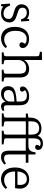

<svg xmlns="http://www.w3.org/2000/svg" viewBox="1386 -2208 836 3647"><g transform="rotate(90 1803.5 -384.0)"><path d="M60 14 47 -155 86 -157Q99 -115 120 -87.5Q141 -60 170 -47Q199 -34 234 -34Q286 -34 312.5 -60.5Q339 -87 339 -130Q339 -157 327.5 -174Q316 -191 288 -204.5Q260 -218 211 -230Q177 -239 149 -251Q121 -263 101.5 -280Q82 -297 71.5 -320Q61 -343 61 -376Q61 -418 80 -450.5Q99 -483 135 -501.5Q171 -520 220 -520Q255 -520 285 -509Q315 -498 336 -480L344 -520H377L388 -365L345 -368Q334 -419 301 -447Q268 -475 221 -475Q176 -475 151 -453.5Q126 -432 126 -392Q126 -363 139.5 -345.5Q153 -328 180 -316.5Q207 -305 245 -294Q283 -284 312.5 -271.5Q342 -259 363 -242Q384 -225 395 -201Q406 -177 406 -144Q406 -100 385 -64Q364 -28 325.5 -7Q287 14 235 14Q196 14 162 3.5Q128 -7 103 -26L94 14Z M713 14Q644 14 594 -17Q544 -48 517 -107Q490 -166 490 -248Q490 -334 518.5 -394.5Q547 -455 598.5 -487Q650 -519 718 -519Q768 -519 807 -503.5Q846 -488 868.5 -461Q891 -434 891 -398Q891 -377 883.5 -363.5Q876 -350 862.5 -343Q849 -336 833 -336Q808 -336 795.5 -348Q783 -360 783 -378Q783 -390 790 -404.5Q797 -419 812 -443Q794 -459 770.5 -466Q747 -473 715 -473Q672 -473 638 -449Q604 -425 584.5 -378.5Q565 -332 565 -263Q565 -154 610.5 -100Q656 -46 729 -46Q770 -46 804 -61Q838 -76 866 -101L892 -73Q858 -30 811 -8Q764 14 713 14Z M974 0V-34L1021 -42Q1037 -45 1042.5 -54.5Q1048 -64 1048 -90V-659Q1048 -691 1040.5 -702Q1033 -713 1008 -717L961 -724L965 -761L1109 -766L1119 -756V-428V-424Q1144 -469 1191 -494.5Q1238 -520 1290 -520Q1342 -520 1378 -500.5Q1414 -481 1432.5 -443.5Q1451 -406 1451 -350V-83Q1451 -61 1456.5 -53Q1462 -45 1482 -41L1527 -34V0H1304V-33L1350 -40Q1368 -43 1374 -51.5Q1380 -60 1380 -83V-332Q1380 -379 1369.5 -408Q1359 -437 1334.5 -450.5Q1310 -464 1270 -464Q1226 -464 1192 -445Q1158 -426 1138.5 -393Q1119 -360 1119 -316V-87Q1119 -65 1124 -55.5Q1129 -46 1144 -43L1199 -33V0Z M1758 14Q1694 14 1655.5 -21Q1617 -56 1617 -119Q1617 -174 1644 -208Q1671 -242 1735 -259.5Q1799 -277 1908 -282V-359Q1908 -401 1895 -427Q1882 -453 1856.5 -465Q1831 -477 1794 -477Q1763 -477 1735 -467.5Q1707 -458 1692 -443Q1703 -427 1709 -416Q1715 -405 1717.5 -398Q1720 -391 1720 -385Q1720 -368 1706 -356.5Q1692 -345 1671 -345Q1649 -345 1635.5 -357.5Q1622 -370 1622 -394Q1622 -430 1648.5 -458Q1675 -486 1716.5 -503Q1758 -520 1804 -520Q1866 -520 1904.5 -500Q1943 -480 1961 -441Q1979 -402 1979 -346V-93Q1979 -66 1991 -52.5Q2003 -39 2027 -39Q2038 -39 2050.5 -42Q2063 -45 2077 -50L2087 -21Q2070 -5 2046.5 4.5Q2023 14 2000 14Q1963 14 1940.5 -8Q1918 -30 1914 -75Q1896 -45 1872.5 -25.5Q1849 -6 1820.5 4Q1792 14 1758 14ZM1783 -40Q1816 -40 1844.5 -54.5Q1873 -69 1890.5 -94.5Q1908 -120 1908 -154V-239Q1831 -238 1783 -226.5Q1735 -215 1712.5 -191Q1690 -167 1690 -129Q1690 -84 1715.5 -62Q1741 -40 1783 -40Z M2132 0V-34L2182 -42Q2202 -46 2207.5 -56.5Q2213 -67 2213 -93V-457H2136V-495L2213 -505V-536Q2213 -594 2229.5 -635.5Q2246 -677 2275 -703Q2304 -729 2340.5 -741.5Q2377 -754 2416 -754Q2466 -754 2500.5 -737.5Q2535 -721 2559 -687Q2580 -736 2617.5 -759Q2655 -782 2703 -782Q2739 -782 2766.5 -772Q2794 -762 2811 -742Q2828 -722 2828 -691Q2828 -668 2814.5 -651Q2801 -634 2775 -634Q2754 -634 2742.5 -644Q2731 -654 2731 -668Q2731 -678 2736 -689.5Q2741 -701 2755 -724Q2745 -731 2733 -734.5Q2721 -738 2703 -738Q2672 -738 2650 -723Q2628 -708 2617.5 -676Q2607 -644 2607 -592V-506H2748Q2791 -506 2816 -520.5Q2841 -535 2854.5 -564.5Q2868 -594 2872 -638L2903 -643L2913 -637V-506H3070V-456H2913V-134Q2913 -84 2932 -64Q2951 -44 2988 -44Q3015 -44 3039 -53.5Q3063 -63 3086 -81L3106 -52Q3076 -21 3041.5 -3.5Q3007 14 2966 14Q2919 14 2891.5 -3.5Q2864 -21 2853 -54.5Q2842 -88 2842 -134V-456H2607V-89Q2607 -66 2612.5 -56.5Q2618 -47 2637 -45L2722 -34V0H2461V-34L2505 -41Q2525 -44 2530.5 -54Q2536 -64 2536 -91V-457H2284V-88Q2284 -64 2289.5 -55.5Q2295 -47 2313 -44L2382 -33V0ZM2284 -506H2536V-567Q2536 -636 2507 -673.5Q2478 -711 2415 -711Q2378 -711 2348 -696.5Q2318 -682 2301 -648.5Q2284 -615 2284 -557Z M3386 14Q3317 14 3266.5 -17.5Q3216 -49 3188.5 -108.5Q3161 -168 3161 -250Q3161 -331 3188 -391.5Q3215 -452 3265.5 -486Q3316 -520 3385 -520Q3441 -520 3480.5 -497.5Q3520 -475 3541.5 -435.5Q3563 -396 3563 -344Q3563 -324 3560.5 -301Q3558 -278 3554 -253H3236Q3237 -182 3257.5 -135.5Q3278 -89 3315.5 -67Q3353 -45 3402 -45Q3440 -45 3476 -60Q3512 -75 3542 -103L3568 -76Q3534 -32 3485.5 -9Q3437 14 3386 14ZM3236 -298H3489Q3491 -311 3491.5 -323Q3492 -335 3492 -350Q3492 -409 3464 -442.5Q3436 -476 3381 -476Q3338 -476 3308 -456Q3278 -436 3259.5 -396Q3241 -356 3236 -298Z"/></g></svg>

Font: Literata 18pt Light
Style: Regular
Weight: 300
Designer: Latin by Veronika Burian and Jose Scaglione. Greek by Irene Vlachou. Cyrillic by Vera Evstafieva.
Foundry: TypeTogether
Version: Version 3.103;gftools[0.9.29]